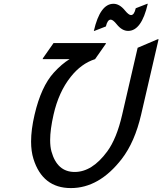

<svg xmlns="http://www.w3.org/2000/svg" viewBox="-20 -959 837 989"><path d="M796.9 -756.8 707 -368.7Q674.3 -227.5 607.4 -140.6Q491.2 9.8 345.2 9.8Q199.2 9.8 152.3 -140.6Q140.1 -179.7 140.1 -230Q140.1 -291.5 158.2 -368.7Q191.9 -513.2 257.3 -585Q298.3 -629.9 338.4 -654.3H199.7L201.2 -659.2L255.9 -737.3H525.9L524.4 -732.4L469.7 -654.3Q398.4 -631.8 343.8 -562.5Q282.2 -484.9 255.9 -368.7Q238.3 -291.5 238.3 -237.3Q238.3 -203.1 245.1 -178.7Q274.4 -73.2 364.7 -73.2Q454.6 -73.2 532.2 -178.7Q581.1 -245.1 609.4 -368.7L689 -712.9L792 -756.8ZM463.4 -799.8Q495.6 -939.5 564.5 -939.5Q595.7 -939.5 623.5 -905.3Q643.1 -881.3 654.8 -881.3Q671.4 -881.3 679.2 -916.5L738.3 -939.5H741.2Q709 -799.8 640.1 -799.8Q608.4 -799.8 581.1 -834Q562 -857.9 550.3 -857.9Q533.7 -857.9 525.4 -822.8L466.3 -799.8Z"/></svg>

Font: Nova Script
Style: Regular
Weight: 400
Italic angle: -13°
Version: Version 2.001